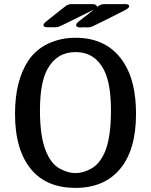

<svg xmlns="http://www.w3.org/2000/svg" viewBox="-20 -897 737 936"><path d="M53.2 -341.8Q53.2 -504.9 119.1 -603Q155.3 -656.2 215.6 -684.6Q275.9 -712.9 348.1 -712.9Q508.3 -712.9 585.9 -587.9Q643.1 -497.1 643.1 -341.8Q643.1 -165 564 -71.8Q486.8 19 348.1 19Q210 19 134.8 -67.9Q53.2 -162.6 53.2 -341.8ZM174.8 -357.9Q174.8 -228 205.1 -157.2Q230 -98.1 270 -75.7Q310.1 -53.2 348.1 -53.2Q386.2 -53.2 426 -75.7Q465.8 -98.1 491.2 -155.8Q521 -226.6 521 -357.9Q521 -489.7 486.8 -556.2Q441.9 -643.1 348.1 -643.1Q257.3 -643.1 211.9 -561Q174.8 -496.1 174.8 -357.9ZM191.9 -774.9Q191.9 -780.8 200.4 -788.3Q209 -795.9 251 -829.1Q279.8 -852.1 299.8 -867.2Q312 -877 330.1 -877H432.1Q448.2 -877 454.1 -863.8Q471.2 -877 487.8 -877H591.8Q609.9 -877 609.9 -866.2Q609.9 -857.4 585 -845.2Q549.8 -827.1 502 -803.2Q442.9 -773.4 430.9 -768.3Q418.9 -763.2 405.8 -763.2Q403.8 -763.2 399.9 -763.7Q396 -764.2 395 -764.2Q392.1 -764.2 386.5 -763.7Q380.9 -763.2 377.9 -763.2H373Q351.1 -763.2 351.1 -774.9Q351.1 -776.9 352.1 -779.5Q353 -782.2 356.4 -785.6Q359.9 -789.1 364 -792.5Q368.2 -795.9 376 -802Q383.8 -808.1 391.4 -814Q398.9 -819.8 411.9 -829.8Q424.8 -839.8 437 -850.1Q273.9 -768.1 262.2 -765.1Q257.3 -764.2 248 -764.2H210.9Q191.9 -763.7 191.9 -774.9Z"/></svg>

Font: CMU Sans Serif Demi Condensed
Style: DemiCondensed
Weight: 600
Width: 3
Version: Version 0.7.0